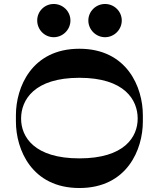

<svg xmlns="http://www.w3.org/2000/svg" viewBox="-20 -945 798 965"><path d="M250 -758C296 -758 334 -796 334 -842C334 -888 296 -925 250 -925C204 -925 167 -888 167 -842C167 -796 204 -758 250 -758ZM508 -758C554 -758 592 -796 592 -842C592 -888 554 -925 508 -925C462 -925 424 -888 424 -842C424 -796 462 -758 508 -758ZM698 -366C698 -506 619 -700 379 -700C139 -700 60 -506 60 -366V-334C60 -194 139 0 379 0C619 0 698 -194 698 -334ZM379 -149C152 -149 86 -257 86 -349C86 -443 152 -554 379 -554C606 -554 672 -443 672 -349C672 -257 606 -149 379 -149Z"/></svg>

Font: Space Cowgirl Bold
Style: Regular
Weight: 700
Designer: Valery Marier
Foundry: Valery Marier
Version: Version 1.000;hotconv 1.0.109;makeotfexe 2.5.65596